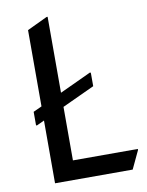

<svg xmlns="http://www.w3.org/2000/svg" viewBox="-84 -808 666 868"><g transform="rotate(-10 249.0 -373.5)"><path d="M97.7 0V-288.1L61 -271L58.6 -275.4V-335L97.7 -353V-703.1L190.4 -747.1H195.3V-398.4L341.3 -466.3L343.8 -461.9V-402.3L195.3 -333.5V-87.9H493.2V-83L454.1 0Z"/></g></svg>

Font: Nova Square
Style: Book
Weight: 400
Designer: Wojciech Kalinowski "wmk69" (wmk69@o2.pl)
Foundry: Wojciech Kalinowski "wmk69" (wmk69@o2.pl)
Version: Version 3.1.0; 2021-05-23